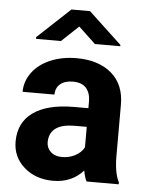

<svg xmlns="http://www.w3.org/2000/svg" viewBox="-54 -794 644 847"><g transform="rotate(5 268.0 -370.0)"><path d="M360.4 0Q350.6 -19 346.2 -47.4Q294.9 9.8 212.9 9.8Q135.3 9.8 84.2 -35.2Q33.2 -80.1 33.2 -148.4Q33.2 -232.4 95.5 -277.3Q157.7 -322.3 275.4 -322.8H340.3V-353Q340.3 -389.6 321.5 -411.6Q302.7 -433.6 262.2 -433.6Q226.6 -433.6 206.3 -416.5Q186 -399.4 186 -369.6H44.9Q44.9 -415.5 73.2 -454.6Q101.6 -493.7 153.3 -515.9Q205.1 -538.1 269.5 -538.1Q367.2 -538.1 424.6 -489Q481.9 -439.9 481.9 -351.1V-122.1Q482.4 -46.9 502.9 -8.3V0ZM243.7 -98.1Q274.9 -98.1 301.3 -112.1Q327.6 -126 340.3 -149.4V-240.2H287.6Q181.6 -240.2 174.8 -167L174.3 -158.7Q174.3 -132.3 192.9 -115.2Q211.4 -98.1 243.7 -98.1ZM456.5 -613.3V-607.4H344.2L269 -678.2L193.8 -607.4H83.5V-615.2L228 -750H310.1Z"/></g></svg>

Font: Robotiche
Style: Bold
Weight: 700
Designer: Google
Version: Version 2.001150; 2014